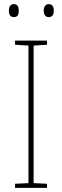

<svg xmlns="http://www.w3.org/2000/svg" viewBox="-20 -911 300 931"><path d="M23 -859C23 -842 29 -828 47 -828C66 -828 71 -841 71 -859C71 -876 66 -891 47 -891C29 -891 23 -875 23 -859ZM192 -859C192 -842 199 -828 216 -828C235 -828 241 -842 241 -859C241 -876 235 -891 216 -891C199 -891 192 -876 192 -859ZM208 0V-20L143 -23V-690L208 -694V-714H53V-694L118 -690V-23L53 -20V0Z"/></svg>

Font: Noto Sans Ethiopic SemiCondensed Thin
Style: Regular
Weight: 100
Width: 4
Designer: Monotype Design Team
Foundry: Monotype Imaging Inc.
Version: Version 2.102